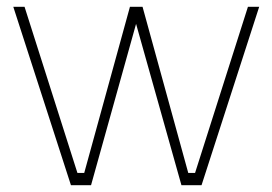

<svg xmlns="http://www.w3.org/2000/svg" viewBox="-20 -543 799 563"><path d="M571 0H512L379 -473L247 0H188L19 -523H52L207 -36H227L361 -523H398L532 -36H552L707 -523H740Z"/></svg>

Font: Tomorrow ExtraLight
Style: Regular
Weight: 275
Designer: Tony de Marco, Monica Rizzolli
Foundry: Just in Type
Version: Version 2.002